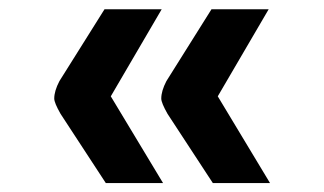

<svg xmlns="http://www.w3.org/2000/svg" viewBox="-20 -467 706 418"><path d="M111.8 -219.2Q98.1 -243.2 98.1 -252.4Q98.1 -269 109.4 -290.5L207.5 -446.8H332L221.2 -257.3L335 -68.4H210.4ZM344.7 -219.2Q331.1 -243.2 331.1 -252.4Q331.1 -269 342.3 -290.5L440.4 -446.8H564.9L454.1 -257.3L567.9 -68.4H443.4Z"/></svg>

Font: HammersmithOne
Style: Regular
Weight: 400
Designer: Nicole Fally
Foundry: Nicole Fally
Version: Version 1.003